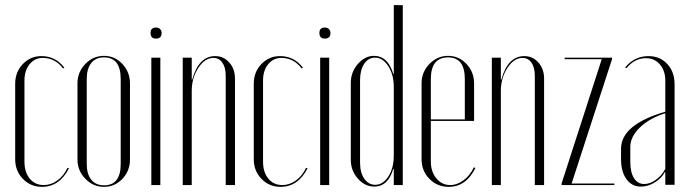

<svg xmlns="http://www.w3.org/2000/svg" viewBox="-20 -719 2671 746"><path d="M39 -394Q39 -439 68.5 -470Q98 -501 141 -501Q196 -501 230 -456L225 -453Q194 -494 146 -494Q115 -494 95 -469.5Q75 -445 75 -406V-91Q75 -50 95.5 -25Q116 0 150 0Q178 0 203 -18Q228 -36 242 -67L248 -65Q211 7 143 7Q99 7 69 -24Q39 -55 39 -100Z M485 -395V-99Q485 -55 455.5 -24Q426 7 384 7Q342 7 311.5 -24.5Q281 -56 281 -99V-395Q281 -439 311.5 -470.5Q342 -502 384 -502Q426 -502 455.5 -470.5Q485 -439 485 -395ZM384 -496Q352 -496 334.5 -474Q317 -452 317 -412V-82Q317 -43 334.5 -21Q352 1 384 1Q449 1 449 -82V-412Q449 -496 384 -496Z M565 -591Q565 -612 586 -612Q596 -612 602 -606Q608 -600 608 -591Q608 -569 586 -569Q565 -569 565 -591ZM568 -495H603V0H568Z M727 -410Q752 -501 816 -501Q849 -501 871 -476Q893 -451 893 -414V0H857V-425Q857 -457 844 -475.5Q831 -494 809 -494Q776 -494 750.5 -455Q725 -416 725 -366V0H690V-495H725V-410Z M966 -394Q966 -439 995.5 -470Q1025 -501 1068 -501Q1123 -501 1157 -456L1152 -453Q1121 -494 1073 -494Q1042 -494 1022 -469.5Q1002 -445 1002 -406V-91Q1002 -50 1022.5 -25Q1043 0 1077 0Q1105 0 1130 -18Q1155 -36 1169 -67L1175 -65Q1138 7 1070 7Q1026 7 996 -24Q966 -55 966 -100Z M1221 -591Q1221 -612 1242 -612Q1252 -612 1258 -606Q1264 -600 1264 -591Q1264 -569 1242 -569Q1221 -569 1221 -591ZM1224 -495H1259V0H1224Z M1510 0V-63H1508Q1488 6 1434 6Q1398 6 1370.5 -25Q1343 -56 1343 -98V-397Q1343 -439 1370.5 -470.5Q1398 -502 1433 -502Q1487 -502 1508 -432H1510V-699H1545V0ZM1510 -382Q1510 -429 1488.5 -462Q1467 -495 1437 -495Q1411 -495 1395 -471Q1379 -447 1379 -408V-87Q1379 -48 1395.5 -24.5Q1412 -1 1438 -1Q1468 -1 1489 -33.5Q1510 -66 1510 -114Z M1618 -395Q1618 -439 1648.5 -470.5Q1679 -502 1721 -502Q1763 -502 1792.5 -470.5Q1822 -439 1822 -395V-249H1654V-91Q1654 -52 1675.5 -26Q1697 0 1729 0Q1756 0 1781.5 -19Q1807 -38 1821 -69L1827 -66Q1791 7 1723 7Q1679 7 1648.5 -24Q1618 -55 1618 -100ZM1654 -255H1786V-412Q1786 -496 1721 -496Q1654 -496 1654 -412Z M1928 -410Q1953 -501 2017 -501Q2050 -501 2072 -476Q2094 -451 2094 -414V0H2058V-425Q2058 -457 2045 -475.5Q2032 -494 2010 -494Q1977 -494 1951.5 -455Q1926 -416 1926 -366V0H1891V-495H1926V-410Z M2367 0H2162V-6L2318 -489H2174V-495H2358V-489L2201 -6H2367Z M2393 -100V-141Q2393 -235 2565 -285V-406Q2565 -444 2544 -468.5Q2523 -493 2490 -493Q2446 -493 2414 -454L2409 -457Q2445 -501 2500 -501Q2544 -501 2572.5 -470.5Q2601 -440 2601 -392V-1H2565V-50H2563Q2549 -25 2523 -9.5Q2497 6 2470 6Q2435 6 2414 -23Q2393 -52 2393 -100ZM2483 -4Q2506 -4 2529 -21Q2552 -38 2565 -63V-279Q2504 -260 2466.5 -224Q2429 -188 2429 -148V-90Q2429 -49 2443.5 -26.5Q2458 -4 2483 -4Z"/></svg>

Font: Moniqa ExtLt Narrow Display
Style: Regular
Weight: 200
Width: 4
Designer: Rajesh Rajput
Foundry: Rajesh Rajput
Version: Version 1.000